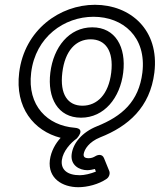

<svg xmlns="http://www.w3.org/2000/svg" viewBox="-20 -548 672 801"><path d="M238 120C243 82 275 48 300 30C300 30 340 -11 292 -15C178 -24 93 -107 110 -245C128 -394 248 -478 370 -478C493 -478 592 -394 574 -245C559 -124 489 -63 384 -21C322 4 285 49 279 95C273 142 312 162 344 162C355 162 368 159 376 157L380 168C357 177 332 183 313 183C261 183 233 160 238 120ZM188 120C179 196 240 233 307 233C344 233 392 221 425 198C435 191 440 177 436 166L414 112C407 94 389 97 379 103C369 109 361 112 350 112C333 112 328 106 329 95C332 75 351 44 398 25C515 -21 606 -100 624 -245C646 -424 523 -528 376 -528C230 -528 82 -424 60 -245C42 -100 120 -2 233 27C212 50 193 82 188 120ZM190 -245C177 -140 221 -57 318 -57C415 -57 481 -140 494 -245C507 -351 462 -434 365 -434C268 -434 203 -351 190 -245ZM240 -245C251 -337 297 -384 358 -384C419 -384 455 -337 444 -245C433 -154 385 -107 324 -107C263 -107 229 -154 240 -245Z"/></svg>

Font: Falling Sky
Style: ExtOuObl
Weight: 400
Designer: Paul D. Hunt
Foundry: Adobe Systems Incorporated
Version: Version 1.02